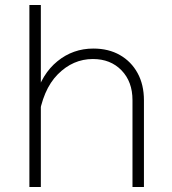

<svg xmlns="http://www.w3.org/2000/svg" viewBox="-20 -751 690 771"><path d="M512 0V-349Q512 -423 468 -468.5Q424 -514 353 -514Q273 -514 212 -452.5Q151 -391 134 -270L123 -363Q148 -454 210.5 -505Q273 -556 355 -556Q416 -556 461.5 -530Q507 -504 532.5 -457.5Q558 -411 558 -348V0ZM98 0V-731H144V0Z"/></svg>

Font: Azeret Mono Thin Thin
Style: Regular
Weight: 250
Version: Version 1.002